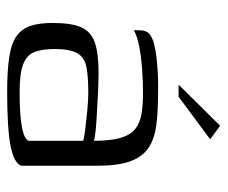

<svg xmlns="http://www.w3.org/2000/svg" viewBox="-68 -544 620 523"><g transform="rotate(90 241.5 -283.0)"><path d="M230 7Q171 7 134 1Q97 -5 77.5 -19.5Q58 -34 50.5 -58Q43 -82 43 -117Q43 -168 55 -195Q67 -222 97 -232Q127 -242 177 -242Q202 -242 231.5 -240.5Q261 -239 288.5 -237.5Q316 -236 336.5 -234Q357 -232 364 -229Q364 -275 356 -302Q348 -329 331.5 -342Q315 -355 290.5 -359Q266 -363 234 -363Q201 -363 167.5 -360.5Q134 -358 106 -352.5Q78 -347 63 -338V-353Q63 -374 75.5 -382.5Q88 -391 104 -394Q123 -399 159.5 -402Q196 -405 236 -404Q287 -404 323.5 -399Q360 -394 384 -377.5Q408 -361 420 -328Q432 -295 432 -238V-32Q426 -12 379 -2.5Q332 7 230 7ZM230 -27Q276 -27 303.5 -30Q331 -33 345.5 -38Q360 -43 364 -51V-200Q355 -203 330.5 -206Q306 -209 279 -211.5Q252 -214 233 -214Q190 -214 163.5 -209Q137 -204 125.5 -184Q114 -164 114 -122Q114 -89 122 -68Q130 -47 154.5 -37Q179 -27 230 -27ZM211 -460 323 -573 360 -546 244 -460Z"/></g></svg>

Font: Genos Thin
Style: Regular
Weight: 400
Version: Version 1.010